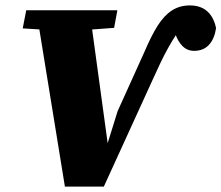

<svg xmlns="http://www.w3.org/2000/svg" viewBox="-20 -690 819 710"><path d="M220 0 114 -652H311L383 -125H367L415 -279L514 -498Q539 -557 563 -595Q587 -633 616 -651.5Q645 -670 682 -670Q710 -670 730 -659.5Q750 -649 762 -630Q774 -611 779 -586Q773 -546 752.5 -524Q732 -502 698 -502Q672 -502 654.5 -520Q637 -538 628 -566L616 -602L667 -582L634 -566Q617 -540 602.5 -514Q588 -488 575 -461Q562 -434 549 -405L364 0ZM64 -585 77 -652H414L402 -587L267 -577H195Z"/></svg>

Font: Source Serif 4 Black
Style: Italic
Weight: 900
Italic angle: -12°
Designer: Frank Grießhammer
Foundry: Adobe Systems Incorporated
Version: Version 4.004;hotconv 1.0.116;makeotfexe 2.5.65601